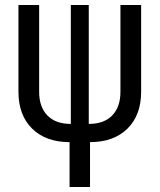

<svg xmlns="http://www.w3.org/2000/svg" viewBox="-20 -570 640 770"><path d="M259 180V0Q164 0 109 -54Q54 -108 54 -202V-550H137V-202Q137 -141 170 -107Q203 -73 264 -73V-550H336V-73Q397 -73 430 -107Q463 -141 463 -202V-550H546V-202Q546 -108 491 -54Q436 0 341 0V180Z"/></svg>

Font: Liga JetBrainsMono Nerd Font
Style: Regular
Weight: 400
Designer: Philipp Nurullin, Konstantin Bulenkov
Foundry: JetBrains
Version: Version 2.225; ttfautohint (v1.8.3)